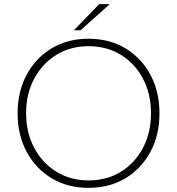

<svg xmlns="http://www.w3.org/2000/svg" viewBox="-20 -897 855 927"><path d="M407 10Q307 10 230 -36Q153 -82 109 -163.5Q65 -245 65 -350Q65 -455 109 -536.5Q153 -618 230 -664Q307 -710 407 -710Q508 -710 585 -664Q662 -618 706 -536.5Q750 -455 750 -350Q750 -245 706 -163.5Q662 -82 585 -36Q508 10 407 10ZM407 -26Q496 -26 564 -68Q632 -110 670.5 -183.5Q709 -257 709 -350Q709 -444 670.5 -517Q632 -590 564 -632Q496 -674 407 -674Q320 -674 252 -632Q184 -590 145 -517Q106 -444 106 -350Q106 -257 145 -183.5Q184 -110 252 -68Q320 -26 407 -26ZM337 -751 459 -877H510L369 -751Z"/></svg>

Font: REM Thin
Style: Regular
Weight: 250
Designer: Octavio Pardo
Foundry: Ashler Design
Version: Version 1.005;gftools[0.9.28]